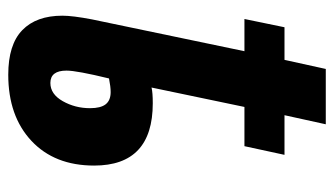

<svg xmlns="http://www.w3.org/2000/svg" viewBox="-192 -607 809 465"><g transform="rotate(90 212.5 -374.5)"><path d="M18 -121Q18 -146 27 -193L104 -562H26L46 -659H125L147 -759H281L259 -659H355L334 -562H239L192 -337Q204 -340 230 -340Q381 -340 381 -198Q381 -102 321 -46Q261 10 161 10Q88 10 53 -24Q18 -58 18 -121ZM242 -188Q242 -214 232.5 -226Q223 -238 203 -238Q190 -238 170 -234Q151 -156 151 -131Q151 -92 181 -92Q208 -92 225 -122Q242 -152 242 -188Z"/></g></svg>

Font: Noto Sans Display Ex Bold Cond
Style: Italic
Weight: 800
Width: 3
Italic angle: -12°
Designer: Monotype Design team
Foundry: Monotype Imaging Inc.
Version: Version 1.000